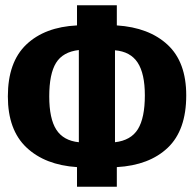

<svg xmlns="http://www.w3.org/2000/svg" viewBox="-20 -713 741 733"><path d="M426 -75V0H274V-75Q152 -83 81 -150Q10 -217 10 -345Q10 -476 80.5 -543Q151 -610 274 -616V-693H426V-616Q549 -608 620 -542Q691 -476 691 -349Q691 -216 620.5 -149Q550 -82 426 -75ZM281 -170V-522Q220 -515 194 -473Q168 -431 168 -345Q168 -260 195 -218Q222 -176 281 -170ZM533 -349Q533 -432 505.5 -474Q478 -516 419 -521V-170Q480 -177 506.5 -220Q533 -263 533 -349Z"/></svg>

Font: Fira Sans Extra Condensed
Style: Bold
Weight: 700
Width: 1
Designer: Carrois Corporate & Edenspiekermann AG
Foundry: Carrois Corporate GbR & Edenspiekermann AG
Version: Version 4.203